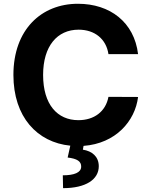

<svg xmlns="http://www.w3.org/2000/svg" viewBox="-20 -757 792 1008"><path d="M549.4 -472.7H704.9C684.7 -640.6 557.5 -737.2 389.2 -737.2C197.1 -737.2 50.4 -601.6 50.4 -363.6C50.4 -143.1 175.1 -9.6 349.1 7.8L335.2 70C384.6 76 407.3 89.8 406.2 119C405.2 149.1 369.3 163.4 309.7 163.4L311.1 230.8C430 230.8 498.9 185.7 498.6 115.1C498.2 65.3 463.8 36.2 415.1 28.8L418.7 8.9C587.4 -3.6 689.3 -121.1 704.9 -247.9L549.4 -248.6C534.8 -170.8 473.7 -126.1 391.7 -126.1C281.2 -126.1 206.3 -208.1 206.3 -363.6C206.3 -514.9 280.2 -601.2 392.8 -601.2C476.9 -601.2 537.6 -552.6 549.4 -472.7Z"/></svg>

Font: Magic Ui Pro
Style: Bold
Weight: 700
Designer: Stefan Endress, Andreas Faust
Version: Version 1.000;FEAKit 1.0